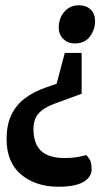

<svg xmlns="http://www.w3.org/2000/svg" viewBox="-20 -552 401 729"><path d="M202 157Q116 157 60.5 111Q5 65 5 -24Q5 -77 22.5 -114.5Q40 -152 73 -177.5Q106 -203 152 -219L195 -234L226 -351H290V-196L189 -159Q154 -146 136.5 -131Q119 -116 113 -98.5Q107 -81 107 -63Q107 -6 136 21Q165 48 226 48Q258 48 283 42.5Q308 37 308 37Q308 37 318 49.5Q328 62 328 91Q328 120 297 138.5Q266 157 202 157ZM263 -387Q238 -387 220.5 -404Q203 -421 203 -447Q203 -482 224 -507Q245 -532 281 -532Q307 -532 324 -516Q341 -500 341 -471Q341 -440 321.5 -413.5Q302 -387 263 -387Z"/></svg>

Font: Faustina VF Beta
Style: Italic
Weight: 400
Italic angle: -8°
Designer: Alfonso Garcia
Foundry: Omnibus-Type
Version: Version 1.006